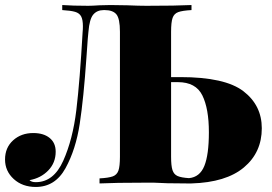

<svg xmlns="http://www.w3.org/2000/svg" viewBox="-41 -728 1081 762"><path d="M719 0H715H698Q613 0 570 -3H533Q416 -3 354 0V-20Q390 -22 406.5 -28Q423 -34 429 -51Q435 -68 435 -106V-602Q435 -654 421 -671Q407 -688 374 -688H371Q344 -688 329 -670Q314 -652 310 -602Q307 -574 305.5 -548Q304 -522 302 -499Q291 -339 275.5 -237Q260 -135 219 -60.5Q178 14 101 14Q48 14 13.5 -17.5Q-21 -49 -21 -95Q-21 -142 11 -171Q43 -200 91 -200Q132 -200 156 -180.5Q180 -161 180 -126Q180 -82 150.5 -51.5Q121 -21 76 -13Q84 -5 101 -5Q172 -5 210 -90Q248 -175 262 -291.5Q276 -408 287 -602Q288 -610 288 -624Q288 -650 281 -663Q274 -676 257 -681Q240 -686 206 -688V-708Q248 -705 309 -705Q324 -705 354 -707L397 -708L464 -707Q510 -705 540 -705Q659 -705 719 -708V-688Q683 -686 666.5 -680Q650 -674 644 -657Q638 -640 638 -602V-422H675Q852 -422 925 -366Q998 -310 998 -219Q998 -123 927 -63.5Q856 -4 719 0ZM788 -203Q788 -297 762 -349.5Q736 -402 665 -402H638V-106Q638 -70 643.5 -53Q649 -36 663.5 -29.5Q678 -23 709 -21Q752 -25 770 -69.5Q788 -114 788 -203Z"/></svg>

Font: Playfair Display SC Black
Style: Regular
Weight: 900
Designer: Claus Eggers Sørensen
Foundry: Claus Eggers Sørensen
Version: Version 1.200; ttfautohint (v1.6)